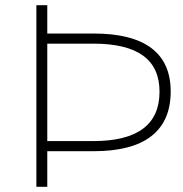

<svg xmlns="http://www.w3.org/2000/svg" viewBox="-20 -719 706 739"><path d="M637 -367Q637 -253 562.5 -195Q488 -137 340 -137H162V0H120V-699H162V-590H340Q488 -590 562.5 -534Q637 -478 637 -367ZM594 -366Q594 -459 530.5 -505Q467 -551 339 -551H162V-176H339Q594 -176 594 -366Z"/></svg>

Font: TypoPRO Montserrat
Style: Regular
Weight: 275
Designer: Julieta Ulanovsky
Foundry: Julieta Ulanovsky
Version: Version 6.001